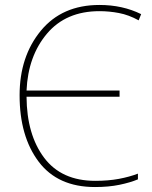

<svg xmlns="http://www.w3.org/2000/svg" viewBox="-20 -744 613 774"><path d="M381 -699Q420 -699 459.5 -691.5Q499 -684 539 -662L549 -687Q474 -724 381 -724Q230 -724 144.5 -620Q59 -516 59 -360Q59 -194 136 -92Q213 10 363 10Q418 10 461.5 1Q505 -8 536 -21V-44Q502 -31 459.5 -23Q417 -15 364 -15Q228 -15 158 -108Q88 -201 87 -354H462V-379H87Q93 -518 169.5 -608.5Q246 -699 381 -699Z"/></svg>

Font: Noto Sans Display Thin
Style: Regular
Weight: 250
Designer: Monotype Design Team
Foundry: Monotype Imaging Inc.
Version: Version 1.900